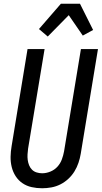

<svg xmlns="http://www.w3.org/2000/svg" viewBox="-20 -997 543 1025"><path d="M205 8Q176 8 149 2Q122 -4 100 -19Q78 -34 63.5 -56.5Q49 -79 42.5 -105.5Q36 -132 36.5 -160Q37 -188 42 -217L127 -735H218L130 -204Q128 -189 127 -173.5Q126 -158 128 -143Q130 -128 135.5 -114.5Q141 -101 151 -91Q161 -81 175.5 -76.5Q190 -72 205 -72Q227 -72 249 -81Q271 -90 286.5 -107Q302 -124 310 -145.5Q318 -167 322 -189L412 -735H503L411 -176Q407 -152 399 -128Q391 -104 377.5 -82Q364 -60 344.5 -42Q325 -24 302 -12.5Q279 -1 254 3.5Q229 8 205 8ZM235 -802 188 -842 305 -977H407L477 -837L422 -807L347 -916Z"/></svg>

Font: Iosevka Medium Oblique
Style: Regular
Weight: 500
Italic angle: -9°
Monospace: yes
Designer: Belleve Invis
Foundry: Belleve Invis
Version: Version 32.5.0; ttfautohint (v1.8.4)